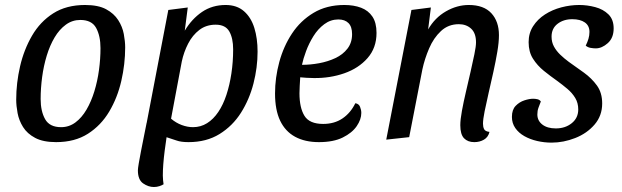

<svg xmlns="http://www.w3.org/2000/svg" viewBox="-20 -550 2495 770"><path d="M205 20Q153 20 121 3Q89 -14 72.5 -40.5Q56 -67 50.5 -96.5Q45 -126 45 -150Q45 -217 60.5 -284Q76 -351 108.5 -407Q141 -463 193.5 -496.5Q246 -530 321 -530Q374 -530 405.5 -513Q437 -496 454 -469.5Q471 -443 476.5 -413.5Q482 -384 482 -360Q482 -293 466.5 -225.5Q451 -158 418 -102.5Q385 -47 332.5 -13.5Q280 20 205 20ZM225 -40Q257 -40 282.5 -59Q308 -78 327 -110.5Q346 -143 358.5 -184Q371 -225 377 -269.5Q383 -314 383 -357Q383 -406 365.5 -438Q348 -470 302 -470Q270 -470 244 -451Q218 -432 199 -400Q180 -368 167.5 -327Q155 -286 149 -241Q143 -196 143 -153Q143 -104 161 -72Q179 -40 225 -40Z M736 20Q706 20 688 13.5Q670 7 638 -3L559 -9L655 -510L733 -520L721 -427Q749 -474 790 -502Q831 -530 885 -530Q930 -530 958.5 -505Q987 -480 1000 -438Q1013 -396 1013 -343Q1013 -279 996.5 -215Q980 -151 946.5 -98Q913 -45 860.5 -12.5Q808 20 736 20ZM597 200Q575 200 554 185.5Q533 171 533 133Q533 126 536.5 105Q540 84 545.5 56Q551 28 557 -2Q563 -32 568 -57L658 -60Q648 -5 640.5 54Q633 113 633 154Q633 164 634 173Q635 182 636 189Q630 193 619.5 196.5Q609 200 597 200ZM754 -40Q785 -40 810.5 -56Q836 -72 855.5 -101Q875 -130 888 -169.5Q901 -209 908 -255.5Q915 -302 915 -352Q915 -397 899.5 -424Q884 -451 845 -451Q807 -451 779.5 -430Q752 -409 734.5 -375Q717 -341 709 -303L666 -74Q686 -57 709 -48.5Q732 -40 754 -40Z M1259 20Q1203 20 1163.5 -1.5Q1124 -23 1103.5 -66Q1083 -109 1083 -175Q1083 -238 1100 -301Q1117 -364 1151 -415.5Q1185 -467 1237.5 -498.5Q1290 -530 1361 -530Q1399 -530 1428 -519Q1457 -508 1473.5 -483.5Q1490 -459 1490 -418Q1490 -358 1454 -317Q1418 -276 1360.5 -256Q1303 -236 1238 -237Q1225 -237 1209 -238Q1193 -239 1184 -240Q1183 -222 1182 -205.5Q1181 -189 1181 -176Q1181 -118 1201 -85.5Q1221 -53 1276 -53Q1321 -53 1353.5 -75Q1386 -97 1405 -136Q1419 -134 1424 -121.5Q1429 -109 1429 -97Q1429 -71 1410.5 -44Q1392 -17 1354.5 1.5Q1317 20 1259 20ZM1191 -290Q1225 -290 1260 -296.5Q1295 -303 1325 -317Q1355 -331 1373.5 -355Q1392 -379 1392 -413Q1392 -443 1377.5 -457.5Q1363 -472 1337 -472Q1306 -472 1280.5 -453Q1255 -434 1237 -405Q1219 -376 1207.5 -345Q1196 -314 1191 -290Z M1882 20Q1856 20 1841 4.5Q1826 -11 1826 -48Q1826 -70 1832.5 -105.5Q1839 -141 1848.5 -181.5Q1858 -222 1867 -261.5Q1876 -301 1882.5 -332.5Q1889 -364 1889 -380Q1889 -417 1869.5 -435Q1850 -453 1820 -453Q1778 -453 1748.5 -425.5Q1719 -398 1701 -356Q1683 -314 1674 -272L1621 0L1529 10L1630 -510L1708 -520L1697 -432Q1724 -479 1768.5 -504.5Q1813 -530 1860 -530Q1920 -530 1950.5 -497Q1981 -464 1981 -409Q1981 -381 1974.5 -342.5Q1968 -304 1958.5 -261Q1949 -218 1939.5 -177Q1930 -136 1923.5 -103.5Q1917 -71 1917 -54Q1917 -41 1921.5 -32Q1926 -23 1943 -21Q1938 0 1921 10Q1904 20 1882 20Z M2192 22Q2163 22 2134.5 15.5Q2106 9 2083 -4Q2060 -17 2046.5 -36.5Q2033 -56 2033 -81Q2033 -110 2048 -125.5Q2063 -141 2083 -147.5Q2103 -154 2118 -154Q2127 -154 2135.5 -152Q2144 -150 2149 -143Q2144 -130 2139.5 -118Q2135 -106 2135 -91Q2135 -66 2155 -50.5Q2175 -35 2209 -35Q2247 -35 2273 -56Q2299 -77 2299 -111Q2299 -137 2287 -157Q2275 -177 2255.5 -193.5Q2236 -210 2214 -226Q2187 -245 2161 -266Q2135 -287 2117.5 -314.5Q2100 -342 2100 -381Q2100 -417 2118 -445Q2136 -473 2165.5 -492Q2195 -511 2231 -520.5Q2267 -530 2303 -530Q2335 -530 2367 -521.5Q2399 -513 2420 -492.5Q2441 -472 2441 -436Q2441 -398 2417.5 -377Q2394 -356 2369 -356Q2360 -356 2348.5 -358Q2337 -360 2329 -367Q2336 -381 2340 -394.5Q2344 -408 2344 -422Q2344 -447 2325.5 -460Q2307 -473 2275 -473Q2240 -473 2216 -454.5Q2192 -436 2192 -403Q2192 -381 2201.5 -363.5Q2211 -346 2226.5 -331Q2242 -316 2261 -302Q2291 -281 2322 -258.5Q2353 -236 2374 -207Q2395 -178 2395 -135Q2395 -86 2364.5 -50.5Q2334 -15 2287 3.5Q2240 22 2192 22Z"/></svg>

Font: Sansita Swashed Light Light
Style: Regular
Weight: 300
Version: Version 1.003